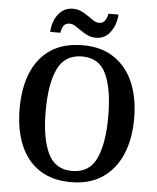

<svg xmlns="http://www.w3.org/2000/svg" viewBox="-61 -966 839 1027"><g transform="rotate(5 359.0 -452.5)"><path d="M359 10Q256 10 187.5 -36Q119 -82 85 -165Q51 -248 51 -359Q51 -470 85 -552Q119 -634 187.5 -679.5Q256 -725 360 -725Q458 -725 526.5 -679.5Q595 -634 630.5 -551.5Q666 -469 666 -358Q666 -247 630.5 -164.5Q595 -82 526.5 -36Q458 10 359 10ZM359 -50Q452 -50 489.5 -131Q527 -212 527 -358Q527 -504 489.5 -584.5Q452 -665 360 -665Q268 -665 229.5 -584.5Q191 -504 191 -358Q191 -212 229.5 -131Q268 -50 359 -50ZM424 -771Q399 -771 379 -780.5Q359 -790 341.5 -802.5Q324 -815 308.5 -824.5Q293 -834 278 -834Q255 -834 245 -817.5Q235 -801 233 -781H178Q180 -817 193.5 -847.5Q207 -878 231.5 -896.5Q256 -915 289 -915Q314 -915 334 -905.5Q354 -896 371.5 -883.5Q389 -871 404 -861.5Q419 -852 434 -852Q456 -852 466.5 -868.5Q477 -885 480 -905H534Q531 -851 502 -811Q473 -771 424 -771Z"/></g></svg>

Font: Noto Serif Tamil SemiCondensed SemiBold
Style: Regular
Weight: 600
Width: 4
Designer: Indian Type Foundry, Tom Grace, and the Monotype Design Team
Foundry: Monotype Imaging Inc.
Version: Version 2.004; ttfautohint (v1.8.4.7-5d5b)